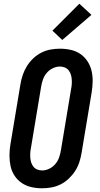

<svg xmlns="http://www.w3.org/2000/svg" viewBox="-20 -1005 540 1033"><path d="M206 8Q176 8 148 1.5Q120 -5 97 -20.5Q74 -36 58.5 -59.5Q43 -83 37 -110.5Q31 -138 31 -168Q31 -198 36 -228L90 -552Q94 -577 102.5 -602Q111 -627 125 -649.5Q139 -672 159 -691Q179 -710 203 -722Q227 -734 252.5 -738.5Q278 -743 303 -743Q333 -743 361.5 -736.5Q390 -730 412.5 -714.5Q435 -699 450.5 -675.5Q466 -652 472.5 -624.5Q479 -597 478.5 -567Q478 -537 473 -507L419 -183Q415 -158 407 -133Q399 -108 384.5 -85.5Q370 -63 350 -44Q330 -25 306 -13Q282 -1 256.5 3.5Q231 8 206 8ZM207 -88Q226 -88 245.5 -97.5Q265 -107 278.5 -123.5Q292 -140 298.5 -159.5Q305 -179 308 -198L362 -523Q365 -537 366 -551Q367 -565 366 -578.5Q365 -592 361 -604.5Q357 -617 349 -627Q341 -637 328.5 -642Q316 -647 302 -647Q283 -647 263.5 -637.5Q244 -628 230.5 -611.5Q217 -595 210.5 -575.5Q204 -556 201 -537L147 -212Q144 -198 143 -184Q142 -170 143 -156.5Q144 -143 148 -130.5Q152 -118 160 -108Q168 -98 180.5 -93Q193 -88 207 -88ZM315 -790 262 -840 407 -985 472 -925Z"/></svg>

Font: Iosevka Curly Slab
Style: Bold Italic
Weight: 700
Italic angle: -9°
Monospace: yes
Designer: Belleve Invis
Foundry: Belleve Invis
Version: Version 22.1.2; ttfautohint (v1.8.4)